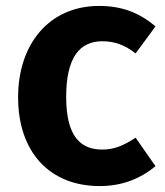

<svg xmlns="http://www.w3.org/2000/svg" viewBox="-20 -610 556 647"><path d="M314 -590C147 -590 41 -463 41 -282C41 -99 146 17 316 17C392 17 453 -8 504 -50L437 -146C395 -119 366 -106 324 -106C252 -106 203 -150 203 -283C203 -416 248 -471 325 -471C367 -471 401 -458 437 -430L504 -521C450 -567 391 -590 314 -590Z"/></svg>

Font: Glow Sans SC Normal
Style: Bold
Weight: 700
Designer: Ryoko NISHIZUKA (kana, bopomofo & ideographs); Paul D. Hunt (Latin, Greek & Cyrillic); Sandoll Communications, Soo-young
Version: Version 0.93